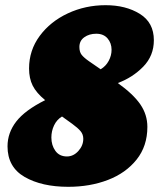

<svg xmlns="http://www.w3.org/2000/svg" viewBox="-20 -700 616 740"><path d="M573 -545Q573 -485 532 -443Q491 -401 434 -380Q494 -337 521 -297.5Q548 -258 548 -211Q548 -137 506.5 -85Q465 -33 396 -6.5Q327 20 243 20Q141 20 75 -18Q9 -56 9 -136Q9 -188 42.5 -231.5Q76 -275 154 -314Q120 -342 106 -370Q92 -398 92 -436Q92 -506 133 -561.5Q174 -617 241.5 -648.5Q309 -680 387 -680Q465 -680 519 -646.5Q573 -613 573 -545ZM410 -508Q410 -534 394.5 -552Q379 -570 351 -570Q324 -570 305 -556.5Q286 -543 286 -519Q286 -500 294.5 -489Q303 -478 323 -464L368 -433Q388 -445 399 -465.5Q410 -486 410 -508ZM178 -170Q178 -140 193.5 -118.5Q209 -97 238 -97Q263 -97 282 -118Q301 -139 301 -165Q301 -182 290.5 -194.5Q280 -207 258 -223L219 -251Q199 -239 188.5 -217Q178 -195 178 -170Z"/></svg>

Font: Sansita Black Italic
Style: Regular
Weight: 900
Italic angle: -11°
Designer: Pablo Cosgaya
Foundry: Omnibus-Type
Version: Version 1.006